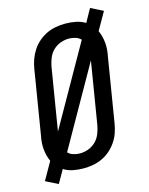

<svg xmlns="http://www.w3.org/2000/svg" viewBox="-132 -866 774 997"><g transform="rotate(-15 254.5 -367.5)"><path d="M58 53 -8 20 46 -75Q39 -90 34.5 -107.5Q30 -125 28.5 -143Q27 -161 28.5 -179.5Q30 -198 34 -217L90 -559Q94 -584 103 -608.5Q112 -633 126.5 -655Q141 -677 161.5 -694.5Q182 -712 205.5 -723Q229 -734 254.5 -738.5Q280 -743 305 -743Q334 -743 361.5 -737.5Q389 -732 412 -718L451 -788L517 -755L463 -660Q470 -645 474.5 -627.5Q479 -610 480.5 -592Q482 -574 480.5 -555.5Q479 -537 475 -518L419 -176Q415 -151 406.5 -126.5Q398 -102 383 -80Q368 -58 348 -40.5Q328 -23 304 -12Q280 -1 254.5 3.5Q229 8 204 8Q175 8 147.5 2.5Q120 -3 98 -17ZM124 -211 367 -640Q356 -652 338.5 -657.5Q321 -663 303 -663Q281 -663 258.5 -655Q236 -647 218.5 -630Q201 -613 192 -590.5Q183 -568 179 -546ZM206 -72Q228 -72 250.5 -80Q273 -88 290.5 -105Q308 -122 317 -144.5Q326 -167 330 -189L385 -524L142 -95Q153 -83 170.5 -77.5Q188 -72 206 -72Z"/></g></svg>

Font: Iosevka SS18 Medium
Style: Italic
Weight: 500
Italic angle: -9°
Monospace: yes
Designer: Belleve Invis
Foundry: Belleve Invis
Version: Version 25.1.1; ttfautohint (v1.8.4)